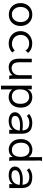

<svg xmlns="http://www.w3.org/2000/svg" viewBox="1489 -2194 872 3890"><g transform="rotate(90 1925.0 -249.0)"><path d="M275 8Q206 8 154 -22Q102 -52 72.5 -105.5Q43 -159 43 -229Q43 -299 72.5 -352.5Q102 -406 154 -436.5Q206 -467 275 -467Q343 -467 395 -436.5Q447 -406 476.5 -352.5Q506 -299 506 -229Q506 -159 476.5 -105.5Q447 -52 395 -22Q343 8 275 8ZM275 -53Q319 -53 354 -75.5Q389 -98 408.5 -138Q428 -178 428 -230Q428 -282 408.5 -321.5Q389 -361 354 -383.5Q319 -406 275 -406Q230 -406 195 -383.5Q160 -361 140 -321.5Q120 -282 120 -230Q120 -178 140 -138Q160 -98 195 -75.5Q230 -53 275 -53Z M863 11Q790 11 733 -20Q676 -51 643.5 -105Q611 -159 611 -228Q611 -297 643.5 -350.5Q676 -404 732.5 -435Q789 -466 862 -466Q923 -466 972.5 -443.5Q1022 -421 1052 -381L1006 -336L999 -329L994 -334Q994 -342 990.5 -348.5Q987 -355 974 -367Q949 -387 919.5 -395.5Q890 -404 853 -404Q811 -404 773 -383.5Q735 -363 711 -324.5Q687 -286 687 -233Q687 -181 711 -140.5Q735 -100 776 -77.5Q817 -55 867 -55Q946 -55 1002 -112L1044 -61Q970 11 863 11Z M1343 11Q1258 11 1213 -43.5Q1168 -98 1169 -204L1170 -457H1242V-204Q1242 -121 1274 -84.5Q1306 -48 1363 -48Q1398 -48 1430.5 -65Q1463 -82 1483.5 -117Q1504 -152 1504 -206V-457H1576V-71Q1576 -53 1577.5 -35.5Q1579 -18 1587 0H1516Q1508 -17 1506.5 -35Q1505 -53 1505 -70Q1481 -32 1436.5 -10.5Q1392 11 1343 11Z M1715 167V-457H1790V-368Q1808 -419 1852 -443Q1896 -467 1951 -467Q2006 -467 2053.5 -441.5Q2101 -416 2130.5 -364Q2160 -312 2160 -232Q2160 -151 2129.5 -97Q2099 -43 2050.5 -15.5Q2002 12 1948 12Q1899 12 1857 -7.5Q1815 -27 1791 -61V167ZM1935 -53Q1970 -53 2004 -68Q2038 -83 2060.5 -121.5Q2083 -160 2083 -229Q2083 -312 2046.5 -356.5Q2010 -401 1947 -404Q1907 -406 1870.5 -387.5Q1834 -369 1812 -326.5Q1790 -284 1790 -213Q1792 -132 1833 -92.5Q1874 -53 1935 -53Z M2432 11Q2347 11 2300.5 -24.5Q2254 -60 2254 -115Q2254 -164 2288.5 -200Q2323 -236 2380.5 -255.5Q2438 -275 2507 -275Q2533 -275 2562.5 -273.5Q2592 -272 2624 -268Q2616 -348 2576 -377.5Q2536 -407 2463 -407Q2427 -407 2392 -395Q2357 -383 2328 -357L2289 -403Q2325 -435 2371 -451Q2417 -467 2469 -467Q2535 -467 2585 -447Q2635 -427 2662.5 -378Q2690 -329 2690 -243V0H2610V-70Q2591 -37 2560.5 -19.5Q2530 -2 2496 4.5Q2462 11 2432 11ZM2329 -119Q2329 -77 2362 -61Q2395 -45 2440 -45Q2521 -45 2570.5 -88Q2620 -131 2625 -212Q2597 -215 2568 -217Q2539 -219 2514 -219Q2461 -219 2419 -208.5Q2377 -198 2353 -176Q2329 -154 2329 -119Z M3008 10Q2957 10 2909 -16.5Q2861 -43 2829.5 -97Q2798 -151 2798 -232Q2798 -316 2830.5 -368.5Q2863 -421 2912 -445Q2961 -469 3013 -469Q3067 -469 3106 -447Q3145 -425 3163 -389V-665H3242V-658Q3236 -652 3234.5 -645Q3233 -638 3233 -621L3234 -71Q3234 -53 3235 -35.5Q3236 -18 3244 0H3170Q3162 -18 3161 -35.5Q3160 -53 3160 -71Q3137 -34 3098.5 -12Q3060 10 3008 10ZM3020 -54Q3094 -54 3126 -104.5Q3158 -155 3158 -231Q3158 -309 3122.5 -359Q3087 -409 3014 -409Q2947 -409 2909 -364.5Q2871 -320 2871 -243Q2871 -156 2910 -105Q2949 -54 3020 -54Z M3532 11Q3447 11 3400.5 -24.5Q3354 -60 3354 -115Q3354 -164 3388.5 -200Q3423 -236 3480.5 -255.5Q3538 -275 3607 -275Q3633 -275 3662.5 -273.5Q3692 -272 3724 -268Q3716 -348 3676 -377.5Q3636 -407 3563 -407Q3527 -407 3492 -395Q3457 -383 3428 -357L3389 -403Q3425 -435 3471 -451Q3517 -467 3569 -467Q3635 -467 3685 -447Q3735 -427 3762.5 -378Q3790 -329 3790 -243V0H3710V-70Q3691 -37 3660.5 -19.5Q3630 -2 3596 4.5Q3562 11 3532 11ZM3429 -119Q3429 -77 3462 -61Q3495 -45 3540 -45Q3621 -45 3670.5 -88Q3720 -131 3725 -212Q3697 -215 3668 -217Q3639 -219 3614 -219Q3561 -219 3519 -208.5Q3477 -198 3453 -176Q3429 -154 3429 -119Z"/></g></svg>

Font: Inconsolata SemiExpanded
Style: Regular
Weight: 400
Width: 6
Monospace: yes
Designer: Raph Levien, Cyreal, Brenton Simpson
Foundry: Raph Levien, Cyreal, Google
Version: Version 3.000; ttfautohint (v1.8.2.53-6de2)